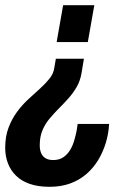

<svg xmlns="http://www.w3.org/2000/svg" viewBox="-23 -547 515 739"><path d="M168 172Q124 172 92 161Q60 150 39 129.5Q18 109 7.5 81.5Q-3 54 -3 22Q-3 -22 10 -56Q23 -90 43 -117Q63 -144 86.5 -165.5Q110 -187 131.5 -206.5Q153 -226 168 -245Q183 -264 186 -286L192 -321H300L291 -267Q286 -236 272 -212Q258 -188 240 -168Q222 -148 203 -129Q184 -110 167 -89.5Q150 -69 140 -44.5Q130 -20 130 12Q130 29 135 41.5Q140 54 151.5 61.5Q163 69 182 69Q204 69 219.5 59Q235 49 245.5 32.5Q256 16 262 -4Q268 -24 272 -44Q273 -51 274 -57.5Q275 -64 276 -70H397Q395 -33 384.5 2Q374 37 355.5 68Q337 99 310 122.5Q283 146 247.5 159Q212 172 168 172ZM195 -385 220 -527H340L315 -385Z"/></svg>

Font: Archivo Condensed
Style: Bold Italic
Weight: 700
Width: 3
Italic angle: -10°
Designer: Hector Gatti
Foundry: Omnibus-Type
Version: Version 2.001